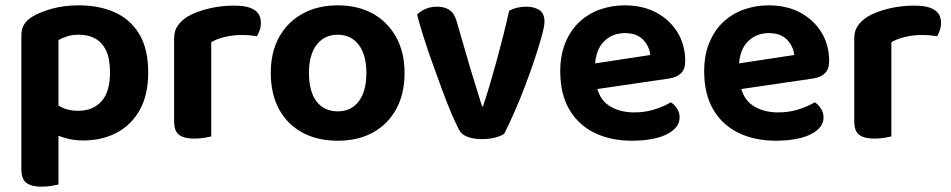

<svg xmlns="http://www.w3.org/2000/svg" viewBox="-20 -512 3560 719"><path d="M292 14Q362 14 417 -15Q472 -44 503.5 -100.5Q535 -157 535 -241Q535 -329 501.5 -384.5Q468 -440 409.5 -466Q351 -492 276 -492Q220 -492 175 -479.5Q130 -467 100 -449Q80 -436 70 -420Q60 -404 60 -379V-53H199V-362Q213 -370 232 -376Q251 -382 276 -382Q311 -382 337 -367.5Q363 -353 377.5 -322.5Q392 -292 392 -241Q392 -168 360 -132.5Q328 -97 272 -97Q238 -97 213.5 -109Q189 -121 171 -136V-17Q192 -5 223 4.5Q254 14 292 14ZM199 -89 60 -90V122Q60 158 78.5 172.5Q97 187 136 187Q156 187 173 184Q190 181 199 179Z M771 -354V-225H632V-369Q632 -396 645 -415Q658 -434 681 -449Q713 -468 759.5 -479.5Q806 -491 858 -491Q957 -491 957 -427Q957 -412 952.5 -399Q948 -386 942 -376Q932 -378 917 -379.5Q902 -381 886 -381Q854 -381 823.5 -374Q793 -367 771 -354ZM632 -264 771 -260V-1Q762 1 745 4Q728 7 708 7Q669 7 650.5 -7Q632 -21 632 -58Z M1495 -239Q1495 -161 1464 -104Q1433 -47 1377 -16Q1321 15 1245 15Q1169 15 1112.5 -15.5Q1056 -46 1025 -103Q994 -160 994 -239Q994 -317 1025.5 -373.5Q1057 -430 1113.5 -461Q1170 -492 1245 -492Q1320 -492 1376 -461Q1432 -430 1463.5 -373Q1495 -316 1495 -239ZM1244 -382Q1195 -382 1166 -344.5Q1137 -307 1137 -239Q1137 -169 1165.5 -132Q1194 -95 1245 -95Q1295 -95 1323.5 -132.5Q1352 -170 1352 -239Q1352 -306 1323.5 -344Q1295 -382 1244 -382Z M1951 -487Q1980 -487 1999.5 -474.5Q2019 -462 2019 -431Q2019 -414 2008.5 -376Q1998 -338 1981.5 -288.5Q1965 -239 1945 -186.5Q1925 -134 1904.5 -88Q1884 -42 1868 -11Q1857 -3 1835 3Q1813 9 1785 9Q1754 9 1731 0.5Q1708 -8 1699 -26Q1688 -47 1671.5 -85Q1655 -123 1637 -172Q1619 -221 1600.5 -272.5Q1582 -324 1566.5 -372.5Q1551 -421 1542 -457Q1554 -470 1573.5 -478.5Q1593 -487 1616 -487Q1645 -487 1663.5 -474.5Q1682 -462 1691 -429L1738 -267Q1746 -240 1755 -211Q1764 -182 1772 -156.5Q1780 -131 1785 -114H1789Q1816 -197 1841.5 -290.5Q1867 -384 1887 -472Q1915 -487 1951 -487Z M2165 -171 2159 -267 2415 -306Q2412 -338 2388.5 -363Q2365 -388 2320 -388Q2272 -388 2241 -356Q2210 -324 2208 -264L2212 -201Q2221 -143 2260 -117Q2299 -91 2355 -91Q2397 -91 2433.5 -103Q2470 -115 2492 -129Q2506 -120 2515.5 -105Q2525 -90 2525 -73Q2525 -45 2501.5 -25Q2478 -5 2438 5Q2398 15 2346 15Q2268 15 2207.5 -14Q2147 -43 2112.5 -101Q2078 -159 2078 -245Q2078 -307 2098 -354Q2118 -401 2151.5 -431.5Q2185 -462 2228.5 -477Q2272 -492 2319 -492Q2387 -492 2437.5 -465Q2488 -438 2517 -391Q2546 -344 2546 -283Q2546 -253 2530 -237.5Q2514 -222 2486 -218Z M2704 -171 2698 -267 2954 -306Q2951 -338 2927.5 -363Q2904 -388 2859 -388Q2811 -388 2780 -356Q2749 -324 2747 -264L2751 -201Q2760 -143 2799 -117Q2838 -91 2894 -91Q2936 -91 2972.5 -103Q3009 -115 3031 -129Q3045 -120 3054.5 -105Q3064 -90 3064 -73Q3064 -45 3040.5 -25Q3017 -5 2977 5Q2937 15 2885 15Q2807 15 2746.5 -14Q2686 -43 2651.5 -101Q2617 -159 2617 -245Q2617 -307 2637 -354Q2657 -401 2690.5 -431.5Q2724 -462 2767.5 -477Q2811 -492 2858 -492Q2926 -492 2976.5 -465Q3027 -438 3056 -391Q3085 -344 3085 -283Q3085 -253 3069 -237.5Q3053 -222 3025 -218Z M3318 -354V-225H3179V-369Q3179 -396 3192 -415Q3205 -434 3228 -449Q3260 -468 3306.5 -479.5Q3353 -491 3405 -491Q3504 -491 3504 -427Q3504 -412 3499.5 -399Q3495 -386 3489 -376Q3479 -378 3464 -379.5Q3449 -381 3433 -381Q3401 -381 3370.5 -374Q3340 -367 3318 -354ZM3179 -264 3318 -260V-1Q3309 1 3292 4Q3275 7 3255 7Q3216 7 3197.5 -7Q3179 -21 3179 -58Z"/></svg>

Font: BalooTamma2Bold
Style: Bold
Weight: 700
Designer: Divya Kowshik, Shuchita Grover and Ek Type
Foundry: Ek Type
Version: Version 1.700